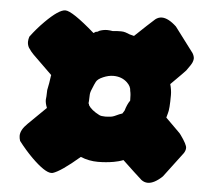

<svg xmlns="http://www.w3.org/2000/svg" viewBox="-51 -831 911 818"><g transform="rotate(5 404.5 -421.5)"><path d="M421.9 -335C431.2 -335.4 440.4 -337.9 450.2 -342.8C459.5 -347.2 468.3 -351.1 476.6 -353.5C476.6 -353.5 484.9 -366.7 484.9 -366.7C490.2 -384.8 496.6 -399.4 504.9 -411.1C504.9 -429.7 503.9 -443.4 501.5 -452.1C501.5 -464.8 495.6 -476.6 483.9 -487.8C468.3 -502.4 448.7 -509.8 424.8 -509.8C410.6 -509.8 396 -506.3 381.3 -500C366.2 -493.7 356.4 -486.3 352.1 -478C348.6 -471.2 343.8 -460.9 338.4 -446.8C333.5 -436 331.1 -426.8 331.1 -419.4C331.1 -411.6 330.6 -403.3 330.1 -394C330.1 -394 329.1 -384.3 329.1 -384.3C331.1 -382.3 332 -379.9 332 -376.5C340.3 -362.8 356 -350.1 378.9 -338.4C384.3 -335.4 393.6 -334 405.8 -334C405.8 -334 421.9 -335 421.9 -335ZM202.6 -75.2C201.2 -74.7 199.2 -74.7 196.8 -74.7C178.2 -74.7 149.9 -93.8 111.8 -131.3C90.8 -152.3 70.8 -175.3 52.7 -199.2C50.3 -206.5 48.8 -213.9 48.8 -220.7C48.8 -237.8 58.6 -255.4 77.6 -273.9C77.6 -273.9 154.3 -349.1 154.3 -349.1C148.9 -362.3 146.5 -373.5 146.5 -383.3C146.5 -387.7 147 -392.6 147.9 -397.9C147.9 -397.9 148.9 -425.3 148.9 -425.3C153.3 -445.3 156.7 -465.3 159.2 -485.4C159.2 -485.4 160.2 -490.2 160.2 -490.2C160.2 -490.2 78.1 -570.3 78.1 -570.3C70.8 -577.6 63 -586.9 55.7 -598.1C51.3 -606 49.3 -614.3 49.3 -623C49.3 -629.9 50.8 -637.2 53.2 -645C71.3 -669.4 90.8 -691.9 111.8 -712.9C149.9 -751 178.2 -770 196.8 -770C215.8 -770 258.3 -741.7 323.7 -684.6C323.7 -684.6 324.7 -684.6 324.7 -684.6C324.7 -684.6 333.5 -690.4 333.5 -690.4C338.9 -690.4 343.3 -691.9 346.7 -695.3C357.9 -699.7 369.6 -702.1 381.3 -702.1C388.2 -702.1 396 -701.2 405.3 -699.7C409.7 -699.7 413.1 -700.2 416.5 -700.7C419.9 -701.2 427.7 -701.7 440.9 -701.7C447.8 -701.7 454.1 -700.7 460.4 -698.7C472.2 -693.4 484.4 -689.5 497.1 -687C535.2 -723.6 563.5 -749.5 581.5 -765.6C589.8 -772 599.1 -775.4 608.9 -775.4C627 -775.4 647.9 -764.6 671.4 -742.7C671.4 -742.7 752 -635.7 752 -635.7C756.8 -627.4 759.3 -620.1 759.3 -612.8C759.3 -609.4 758.3 -604 755.9 -597.7C753.4 -590.8 745.1 -578.1 731.9 -560.1C728.5 -555.7 707.5 -534.7 668.9 -496.1C673.3 -480 675.8 -464.8 675.8 -449.7C675.8 -409.2 673.8 -382.3 669.4 -370.1C668 -366.2 666.5 -360.4 664.6 -352.5C664.6 -352.5 725.6 -292 725.6 -292C725.6 -292 731.9 -284.2 731.9 -284.2C750.5 -258.3 759.8 -240.7 759.8 -231C759.8 -223.6 757.3 -216.3 752.4 -208.5C752.4 -208.5 671.9 -101.6 671.9 -101.6C648.9 -79.6 627.9 -68.8 609.9 -68.8C599.6 -68.8 590.3 -72.3 582 -78.6C564 -94.7 536.1 -120.6 498.5 -156.2C485.4 -150.9 471.7 -147.5 458 -145C435.5 -141.1 413.1 -139.2 390.6 -139.2C364.7 -139.2 340.3 -144 316.4 -153.8C264.2 -108.9 226.1 -82.5 202.6 -75.2Z"/></g></svg>

Font: Kaph
Style: Regular
Weight: 400
Designer: GGBotNet
Foundry: f0n7.com